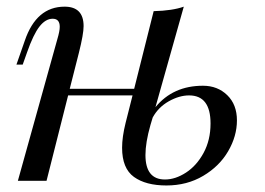

<svg xmlns="http://www.w3.org/2000/svg" viewBox="-20 -548 802 582"><path d="M420.9 -78.1Q420.9 -3.9 480 -3.9Q511.7 -3.9 543.9 -24.9Q576.2 -45.9 597.2 -84.7Q618.2 -123.5 618.2 -173.8Q618.2 -258.8 553.2 -258.8Q523.4 -258.8 491.7 -241Q460 -223.1 442.9 -191.9L436 -168.9Q420.9 -115.7 420.9 -78.1ZM350.1 -100.1Q350.1 -132.8 360.8 -175.8L381.8 -258.8H186.5L121.1 0H34.2L153.8 -429.2Q161.1 -453.6 161.1 -466.8Q161.1 -491.2 139.6 -491.2Q118.2 -491.2 99.6 -467.5Q81.1 -443.8 62 -389.2L48.8 -352.1H29.8L55.2 -424.8Q90.3 -527.8 175.8 -527.8Q233.4 -527.8 233.4 -468.8Q233.4 -444.8 219.2 -388.2L191.4 -278.8H386.7L445.8 -514.2Q502.9 -515.6 537.1 -527.8L451.2 -223.1Q504.4 -288.1 595.2 -288.1Q639.6 -288.1 668.9 -259.5Q698.2 -231 698.2 -183.1Q698.2 -135.3 671.6 -89.6Q645 -43.9 595.9 -14.9Q546.9 14.2 484.4 14.2Q421.9 14.2 386 -11.7Q350.1 -37.6 350.1 -100.1Z"/></svg>

Font: PlayfairDisplay-Italic
Style: Italic
Weight: 400
Italic angle: -14°
Designer: Claus Eggers Sørensen
Foundry: Claus Eggers Sørensen
Version: Version 1.002;PS 001.002;hotconv 1.0.70;makeotf.lib2.5.58329